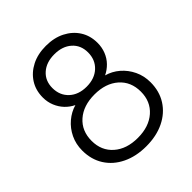

<svg xmlns="http://www.w3.org/2000/svg" viewBox="-203 -851 997 997"><g transform="rotate(-45 296.0 -352.0)"><path d="M296 17Q222 17 165 -10.5Q108 -38 76.5 -87.5Q45 -137 45 -203Q45 -250 64 -289.5Q83 -329 115.5 -356.5Q148 -384 187 -395Q160 -408 139.5 -429.5Q119 -451 107 -480Q95 -509 95 -542Q95 -595 120.5 -635Q146 -675 191 -698Q236 -721 296 -721Q356 -721 401 -698Q446 -675 471.5 -635Q497 -595 497 -542Q497 -509 485.5 -480Q474 -451 453 -429.5Q432 -408 405 -395Q445 -384 477 -356.5Q509 -329 528 -289.5Q547 -250 547 -203Q547 -137 515.5 -87.5Q484 -38 427.5 -10.5Q371 17 296 17ZM296 -45Q378 -45 427.5 -88.5Q477 -132 477 -204Q477 -277 427.5 -320.5Q378 -364 296 -364Q214 -364 164.5 -320.5Q115 -277 115 -204Q115 -132 164.5 -88.5Q214 -45 296 -45ZM296 -421Q355 -421 391 -454.5Q427 -488 427 -542Q427 -595 391 -627Q355 -659 296 -659Q237 -659 201 -627Q165 -595 165 -542Q165 -488 201 -454.5Q237 -421 296 -421Z"/></g></svg>

Font: TikTok Sans Light
Style: Regular
Weight: 300
Version: Version 4.000